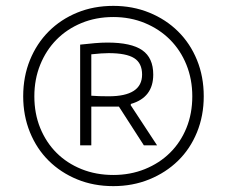

<svg xmlns="http://www.w3.org/2000/svg" viewBox="-20 -773 772 654"><path d="M253 -621Q280 -624 303 -626Q326 -628 346 -628Q427 -628 464.5 -602Q502 -576 502 -519Q502 -441 426 -419L425 -415L515 -278H470L385 -410H291V-278H253ZM350 -445Q464 -445 464 -519Q464 -558 437 -575Q410 -592 350 -592Q338 -592 324 -591Q310 -590 291 -588V-447Q302 -446 318 -445.5Q334 -445 350 -445ZM366 -139Q299 -139 243 -162Q187 -185 146 -225.5Q105 -266 82 -322.5Q59 -379 59 -445Q59 -512 82 -568.5Q105 -625 146 -666Q187 -707 243 -730Q299 -753 366 -753Q432 -753 488.5 -730Q545 -707 586.5 -666Q628 -625 651 -568.5Q674 -512 674 -445Q674 -379 651 -322.5Q628 -266 586.5 -225.5Q545 -185 488.5 -162Q432 -139 366 -139ZM366 -177Q424 -177 473.5 -197Q523 -217 559 -252.5Q595 -288 615 -337Q635 -386 635 -445Q635 -503 615 -552.5Q595 -602 559 -638Q523 -674 473.5 -694.5Q424 -715 366 -715Q307 -715 257.5 -694.5Q208 -674 172.5 -638Q137 -602 117 -552.5Q97 -503 97 -445Q97 -386 117 -337Q137 -288 172.5 -252.5Q208 -217 257.5 -197Q307 -177 366 -177Z"/></svg>

Font: Encode Sans Normal
Style: ExtraLight
Weight: 200
Designer: Pablo Impallari, Andres Torresi
Foundry: Pablo Impallari, Andres Torresi
Version: Version 1.000; ttfautohint (v1.00) -l 8 -r 50 -G 200 -x 14 -